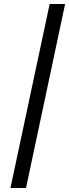

<svg xmlns="http://www.w3.org/2000/svg" viewBox="-20 -712 345 959"><path d="M109.9 227.1H32.2L228 -691.9H305.2Z"/></svg>

Font: Linear Smooth
Style: Bold Italic
Weight: 700
Designer: Philipp H. Poll, Flanker
Foundry: Philipp H. Poll, reworked by Flanker
Version: Version 1.061 | FøM Fix